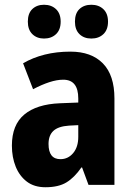

<svg xmlns="http://www.w3.org/2000/svg" viewBox="-20 -777 557 807"><path d="M276 -560Q364 -560 412.5 -510.5Q461 -461 461 -363V0H352L325 -73H322Q293 -31 259.5 -10.5Q226 10 171 10Q124 10 93 -13.5Q62 -37 46 -76.5Q30 -116 30 -165Q30 -252 82 -295.5Q134 -339 232 -343L309 -346V-363Q309 -442 246 -442Q219 -442 187 -431.5Q155 -421 119 -402L77 -511Q118 -535 168 -547.5Q218 -560 276 -560ZM270 -249Q225 -246 204.5 -227Q184 -208 184 -172Q184 -108 234 -108Q266 -108 287.5 -133.5Q309 -159 309 -202V-251ZM97 -686Q97 -721 116 -739Q135 -757 165 -757Q196 -757 215.5 -738.5Q235 -720 235 -686Q235 -652 215.5 -633.5Q196 -615 165 -615Q135 -615 116 -633.5Q97 -652 97 -686ZM295 -686Q295 -721 314 -739Q333 -757 364 -757Q395 -757 414.5 -738.5Q434 -720 434 -686Q434 -652 414.5 -633.5Q395 -615 364 -615Q333 -615 314 -633.5Q295 -652 295 -686Z"/></svg>

Font: Noto Sans Lao Condensed ExtraBold
Style: Regular
Weight: 800
Width: 3
Designer: Monotype Design Team
Foundry: Monotype Imaging Inc.
Version: Version 2.003; ttfautohint (v1.8.4.7-5d5b)